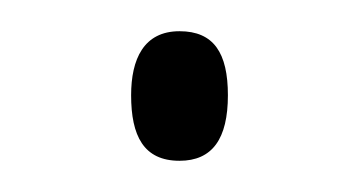

<svg xmlns="http://www.w3.org/2000/svg" viewBox="-20 -492 229 123"><path d="M64 -431C64 -405 72 -389 95 -389C116 -389 126 -403 126 -431C126 -458 117 -472 95 -472C72 -472 64 -454 64 -431Z"/></svg>

Font: Noto Sans Kannada UI ExtraCondensed ExtraLight
Style: Regular
Weight: 200
Width: 2
Designer: Jelle Bosma - Monotype Design Team
Foundry: Monotype Imaging Inc.
Version: Version 2.005